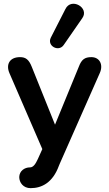

<svg xmlns="http://www.w3.org/2000/svg" viewBox="-20 -794 568 998"><path d="M80 126C80 155 101 184 139 184C198 184 254 155 286 68L291 56L499 -415C518 -458 498 -497 455 -497C421 -497 404 -485 390 -448L266 -146L145 -447C130 -485 113 -497 84 -497C29 -497 10 -458 29 -414L200 -19L177 32L173 40C159 70 146 76 136 76C107 76 81 95 80 126ZM311 -560 408 -700C446 -754 350 -809 320 -747L244 -598C223 -555 285 -522 311 -560Z"/></svg>

Font: SN Pro SemiBold
Style: Regular
Weight: 600
Designer: Tobias Whetton
Foundry: Supernotes
Version: Version 1.003;Glyphs 3.3 (3324)